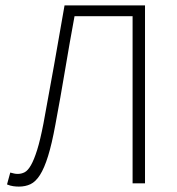

<svg xmlns="http://www.w3.org/2000/svg" viewBox="-20 -679 654 711"><path d="M50 12Q40 12 29 10.5Q18 9 6 4L18 -40Q26 -38 32 -36.5Q38 -35 46 -35Q59 -35 71 -41Q83 -47 94.5 -67Q106 -87 117.5 -123.5Q129 -160 141 -222Q161 -331 180 -436.5Q199 -542 219 -659H517V0H471V-619H256Q237 -516 220.5 -417Q204 -318 185 -217Q172 -146 158 -101Q144 -56 128 -31Q112 -6 93 3Q74 12 50 12Z"/></svg>

Font: hySource Sans Pro Light
Style: Regular
Weight: 300
Designer: Paul D. Hunt
Foundry: Adobe Systems Incorporated
Version: Version 2.021;PS 2.000;hotconv 1.0.86;makeotf.lib2.5.63406